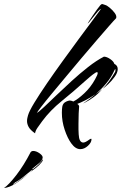

<svg xmlns="http://www.w3.org/2000/svg" viewBox="-141 -666 608 959"><path d="M260 79Q236 79 215 50Q196 24 182 -18Q168 -60 168 -103Q168 -111 168.5 -118.5Q169 -126 170 -133Q173 -151 189.5 -158.5Q206 -166 213 -163Q215 -163 218 -162Q221 -161 225 -159Q248 -170 280 -200Q312 -230 334 -270Q347 -293 347 -301Q347 -310 334.5 -302Q322 -294 307.5 -281.5Q293 -269 285 -262Q224 -207 167 -161Q110 -115 70 -61Q56 -42 46 -27.5Q36 -13 34 0Q10 -17 2 -32Q-6 -47 -6 -61Q-6 -69 -4.5 -76Q-3 -83 -1 -90Q5 -111 30.5 -153Q56 -195 93 -249Q130 -303 172 -361Q214 -419 253 -472Q292 -525 322 -565Q352 -605 364 -622Q359 -619 356.5 -617.5Q354 -616 347.5 -608.5Q341 -601 324 -580Q299 -548 297 -548Q296 -548 303 -559Q310 -570 321 -586.5Q332 -603 343 -618Q354 -633 360 -640Q366 -646 369 -646Q371 -646 374.5 -644.5Q378 -643 385 -641Q393 -639 407.5 -627Q422 -615 432.5 -600.5Q443 -586 439 -575Q427 -563 401 -533Q375 -503 339.5 -462Q304 -421 265 -374.5Q226 -328 188 -282.5Q150 -237 118 -198.5Q86 -160 66 -134Q46 -108 43 -102Q53 -107 78.5 -131Q104 -155 140 -189.5Q176 -224 217 -261.5Q258 -299 299.5 -331.5Q341 -364 378 -383Q392 -383 409.5 -371Q427 -359 430 -347Q447 -339 447 -321Q447 -303 431.5 -282Q416 -261 401 -247Q394 -240 386.5 -234Q379 -228 371 -222Q388 -239 403.5 -260Q419 -281 434 -307Q436 -312 435.5 -318.5Q435 -325 431 -316Q415 -280 390 -250Q365 -220 337 -196Q345 -201 353.5 -207.5Q362 -214 370 -221Q348 -196 325 -179.5Q302 -163 282 -153Q280 -152 278 -151Q276 -150 275 -150L288 -159Q313 -176 337 -196Q307 -176 283 -164Q259 -152 245 -147Q256 -140 254 -131Q253 -124 252 -99.5Q251 -75 251 -48Q251 -33 251 -19.5Q251 -6 252 5Q254 46 275 46Q285 46 304 32Q310 27 314 27Q316 27 316 30Q316 46 298 62.5Q280 79 260 79ZM-121 273Q-97 257 -59.5 208.5Q-22 160 12 94Q17 88 25 88Q40 88 57 100Q74 112 72 123Q68 138 55 148.5Q42 159 25 173Q19 177 21 177.5Q23 178 21 181Q59 153 71 132Q75 126 73 134Q71 142 54 159Q47 166 38 173Q29 180 11 193L1 202L18 186L20 181L7 192Q-5 202 -25 218Q-45 234 -60 242Q-64 243 -71 250Q-78 257 -75 256Q-58 246 -36.5 230Q-15 214 1 202Q-31 230 -63 250.5Q-95 271 -121 273Z"/></svg>

Font: Smooch
Style: Regular
Weight: 400
Designer: Robert E. Leuschke
Foundry: Robert E. Leuschke
Version: Version 1.010; ttfautohint (v1.8.3)